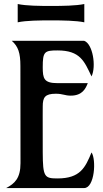

<svg xmlns="http://www.w3.org/2000/svg" viewBox="-20 -954 521 974"><path d="M196.8 -414.1C196.8 -460 208 -478.5 263.2 -478.5C298.8 -478.5 308.6 -468.8 338.9 -468.8C398.4 -468.8 415 -505.9 425.3 -532.2H272C202.6 -532.2 196.8 -555.7 196.8 -613.3C196.8 -691.9 205.6 -698.2 271.5 -698.2C387.2 -698.2 407.7 -643.1 444.3 -566.4C469.2 -616.7 450.7 -732.4 406.7 -747.1H39.6C72.3 -718.3 83.5 -686 83.5 -619.1C83.5 -590.8 84 -126.5 84 -126.5C84 -50.3 55.2 -22.9 11.2 0H406.7C460.4 0 469.2 -145 444.3 -180.7C412.6 -104 387.2 -48.8 271.5 -48.8C205.6 -48.8 197.3 -56.2 196.8 -181.2C196.3 -402.3 196.8 -385.7 196.8 -414.1ZM241.7 -923.8C181.6 -923.8 112.8 -924.3 69.8 -933.6V-840.8C112.8 -850.1 181.6 -850.6 241.7 -850.6C296.9 -850.6 366.2 -849.6 407.7 -840.8V-933.6C366.2 -924.8 296.9 -923.8 241.7 -923.8Z"/></svg>

Font: Amarante
Style: Regular
Weight: 400
Designer: Karolina Lach
Foundry: Sorkin Type Co.
Version: Version 1.001